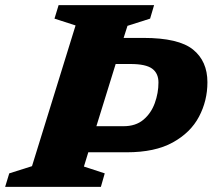

<svg xmlns="http://www.w3.org/2000/svg" viewBox="-47 -727 838 747"><path d="M247 -628 165 -654.5 181 -707H552.5L537 -654.5L449 -626.5L434 -579.5H511Q648 -579.5 704 -534.2Q760 -489 760 -407Q760 -335 727.2 -273Q694.5 -211 625.2 -172.8Q556 -134.5 446 -134.5H296.5L279.5 -79L360.5 -52.5L345.5 0H-27L-11 -52.5L77.5 -80.5ZM434 -236Q481 -236 511 -261.2Q541 -286.5 555.2 -325.8Q569.5 -365 569.5 -406Q569.5 -442 544.8 -460Q520 -478 460.5 -478H403L328 -236Z"/></svg>

Font: Newsreader 6pt
Style: Bold Italic
Weight: 700
Italic angle: -17°
Designer: Hugues Gentile
Foundry: Production Type
Version: Version 1.003; ttfautohint (v1.8.3)